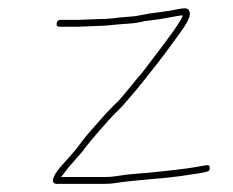

<svg xmlns="http://www.w3.org/2000/svg" viewBox="-20 -499 574 474"><path d="M222.9 -435C230.9 -435 239.3 -435.5 248.1 -436.5C257 -437.5 265.8 -438.3 274.5 -439L301.8 -441C311.3 -441.7 319.5 -442.8 326.4 -444.5C333.3 -446.2 339.9 -447.3 346 -448C367.1 -450.3 387.4 -453.5 406.8 -457.5C418.1 -459.8 426.1 -461 431 -461C431.5 -458.1 423.4 -444.5 406.5 -420C398.1 -408.7 389.8 -397.5 381.7 -386.5C373.6 -375.5 365.2 -364.3 356.4 -353C347.6 -341.7 339 -330.3 330.5 -319C321.6 -309 313 -298.7 304.6 -288L282.3 -261C275.7 -253 268.6 -245.7 260.9 -239C245.5 -223.3 224.9 -200.5 199 -170.5C194.1 -164.8 189.1 -158.7 184.1 -152C179 -145.3 174 -138.8 169 -132.5C164 -126.2 159.3 -120.5 154.8 -115.5C150.3 -110.5 142.2 -101.4 130.5 -88.2C118.7 -75 112.2 -64.1 110.8 -55.5C109.8 -49.2 112.6 -45.7 119.1 -45H237.1C247.1 -45 257.4 -45.8 268 -47.5C278.6 -49.2 288.8 -50.5 298.7 -51.5L328.1 -54.5C338 -55.5 346.9 -56.3 355 -57L379.3 -59C387.5 -59.7 395.2 -60.5 402.7 -61.5C410.2 -62.5 417 -63.3 423.1 -64C429.2 -64.7 435 -65.5 440.5 -66.5C446 -67.5 451.5 -68.3 456.9 -69C462.4 -69.7 469.2 -70.7 477.4 -72L489.9 -75C495.3 -75.7 498 -78.8 497.9 -84.5C497.8 -90.2 494.6 -92.3 488.4 -91L477.1 -89C468.9 -87.7 462 -86.5 456.5 -85.5C451 -84.5 445.6 -83.7 440.1 -83C434.7 -82.3 429.1 -81.7 423.3 -81C417.6 -80.3 410.9 -79.5 403.4 -78.5C395.9 -77.5 388.1 -76.7 380 -76C371.9 -75.3 363.8 -74.5 355.6 -73.5C347.5 -72.5 335.4 -71.5 319.5 -70.4C303.5 -69.3 286.8 -67.4 269.2 -64.5C259 -62.8 249.2 -62 239.8 -62H130.8C142.7 -78 154.7 -92.7 166.8 -106C171.6 -111.3 176.9 -117.3 182.6 -124C193.9 -139.8 215.7 -165.8 248 -202C256.9 -212 265.2 -220.6 272.8 -227.7C280.4 -234.9 295.3 -251.8 317.5 -278.4C326 -288.6 343.3 -310.3 369.4 -343.5C378.6 -355.2 387.2 -366.7 395.4 -378C403.5 -389.3 411.8 -400.7 420.3 -412C439.9 -438.3 449.4 -456.3 448.8 -466C447.5 -474.7 443.2 -478.8 435.8 -478.5C428.4 -478.2 421 -477.1 413.7 -475.3C406.3 -473.5 395.6 -471.7 381.4 -470C356 -466.9 337.7 -464 326.6 -461.5C319.3 -459.8 311.3 -458.7 302.5 -458L276.2 -456C257.1 -453.3 240.3 -452 225.6 -452L174.3 -450H129.3C123.9 -450 120.8 -447.2 119.9 -441.5C119 -435.8 121.2 -433 126.6 -433H171.6Z"/></svg>

Font: Proton
Style: BkIt
Weight: 500
Version: Version 1.017